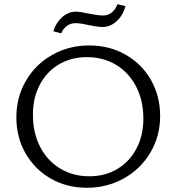

<svg xmlns="http://www.w3.org/2000/svg" viewBox="-20 -878 830 904"><path d="M231 -731Q244 -772 273 -797.5Q302 -823 336 -823Q358 -823 398 -814Q404 -813 426 -809Q448 -805 465 -805Q488 -805 505.5 -818.5Q523 -832 533 -858L571 -849Q558 -804 528.5 -777.5Q499 -751 464 -751Q446 -751 424 -755Q402 -759 396 -760Q358 -769 336 -769Q313 -769 295.5 -756.5Q278 -744 268 -721ZM57 -325Q57 -421 102.5 -498.5Q148 -576 226.5 -620Q305 -664 400 -664Q495 -664 571.5 -620.5Q648 -577 691 -501Q734 -425 734 -332Q734 -237 688 -159.5Q642 -82 563 -38Q484 6 389 6Q294 6 218.5 -37.5Q143 -81 100 -156.5Q57 -232 57 -325ZM655 -319Q655 -404 621.5 -469.5Q588 -535 527.5 -572Q467 -609 389 -609Q315 -609 257 -574.5Q199 -540 167 -478.5Q135 -417 135 -338Q135 -253 168.5 -187.5Q202 -122 262.5 -85Q323 -48 401 -48Q475 -48 532.5 -82.5Q590 -117 622.5 -178.5Q655 -240 655 -319Z"/></svg>

Font: Ysabeau SC
Style: Regular
Weight: 400
Designer: Christian Thalmann (Catharsis Fonts)
Version: Version 0.003